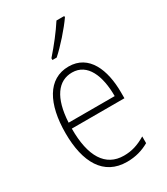

<svg xmlns="http://www.w3.org/2000/svg" viewBox="-192 -848 818 942"><g transform="rotate(-30 217.5 -377.0)"><path d="M332 -757V-764H288C257 -716 217 -665 174 -616V-606H198C241 -644 300 -711 332 -757ZM226 -539C108 -539 50 -427 50 -263C50 -98 110 10 242 10C291 10 331 -2 368 -23V-61C324 -35 288 -24 244 -24C140 -24 87 -110 88 -267H386V-300C386 -428 341 -539 226 -539ZM226 -505C313 -505 350 -415 350 -300H89C96 -437 147 -505 226 -505Z"/></g></svg>

Font: Noto Sans Arabic UI Cn XLt
Style: Regular
Weight: 200
Width: 3
Designer: Monotype Design Team, Nadine Chahine and Nizar Qandah
Foundry: Monotype Imaging Inc.
Version: Version 2.010